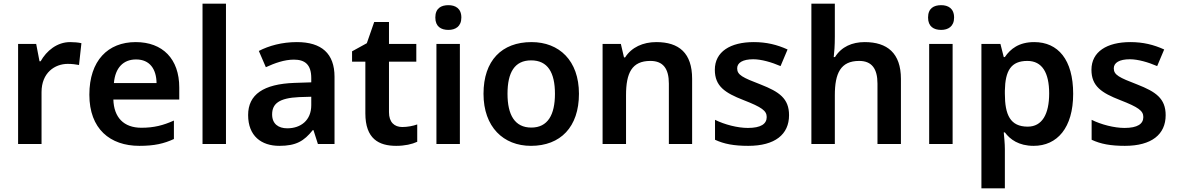

<svg xmlns="http://www.w3.org/2000/svg" viewBox="-20 -780 6377 1040"><path d="M360 -552C289 -552 232 -505 200 -448H194L176 -542H78V0H205V-281C205 -386 277 -434 347 -434C371 -434 392 -431 408 -428L421 -546C405 -550 380 -552 360 -552Z M715 -552C565 -552 464 -452 464 -267C464 -82 576 10 735 10C816 10 868 -2 922 -27V-127C864 -101 814 -88 746 -88C650 -88 597 -144 594 -241H951V-306C951 -461 861 -552 715 -552ZM717 -458C792 -458 827 -405 828 -330H597C604 -413 648 -458 717 -458Z M1204 0V-760H1077V0Z M1588 -552C1507 -552 1436 -532 1382 -504L1420 -416C1468 -438 1520 -457 1572 -457C1631 -457 1666 -431 1666 -357V-334L1575 -331C1407 -325 1324 -268 1324 -157C1324 -43 1396 10 1493 10C1584 10 1627 -16 1674 -75H1678L1702 0H1792V-364C1792 -490 1722 -552 1588 -552ZM1600 -254 1666 -256V-210C1666 -128 1609 -85 1536 -85C1488 -85 1454 -109 1454 -160C1454 -218 1491 -249 1600 -254Z M2159 -92C2116 -92 2087 -118 2087 -172V-446H2235V-542H2087V-661H2007L1967 -546L1887 -502V-446H1959V-166C1959 -28 2032 10 2126 10C2173 10 2212 1 2240 -12V-106C2218 -98 2188 -92 2159 -92Z M2409 -752C2369 -752 2338 -735 2338 -685C2338 -636 2369 -618 2409 -618C2446 -618 2479 -636 2479 -685C2479 -735 2446 -752 2409 -752ZM2471 -542H2344V0H2471Z M3116 -272C3116 -452 3009 -552 2859 -552C2698 -552 2599 -452 2599 -272C2599 -92 2707 10 2856 10C3016 10 3116 -92 3116 -272ZM2729 -272C2729 -387 2767 -453 2857 -453C2947 -453 2986 -387 2986 -272C2986 -158 2947 -89 2858 -89C2768 -89 2729 -158 2729 -272Z M3535 -552C3463 -552 3401 -524 3366 -469H3360L3343 -542H3244V0H3371V-264C3371 -384 3402 -450 3503 -450C3572 -450 3603 -408 3603 -327V0H3729V-353C3729 -493 3658 -552 3535 -552Z M4254 -156C4254 -247 4200 -283 4101 -322C4002 -360 3973 -374 3973 -410C3973 -440 4003 -459 4060 -459C4104 -459 4159 -443 4208 -422L4246 -512C4189 -538 4131 -552 4063 -552C3936 -552 3852 -500 3852 -402C3852 -313 3907 -277 4007 -238C4107 -199 4133 -180 4133 -146C4133 -109 4102 -87 4031 -87C3976 -87 3905 -105 3853 -131V-23C3902 0 3956 10 4033 10C4178 10 4254 -52 4254 -156Z M4502 -581V-760H4375V0H4502V-264C4502 -383 4533 -450 4634 -450C4702 -450 4733 -408 4733 -327V0H4860V-353C4860 -492 4786 -552 4664 -552C4596 -552 4538 -527 4503 -471H4496C4499 -495 4502 -533 4502 -581Z M5078 -752C5038 -752 5007 -735 5007 -685C5007 -636 5038 -618 5078 -618C5115 -618 5148 -636 5148 -685C5148 -735 5115 -752 5078 -752ZM5140 -542H5013V0H5140Z M5582 -552C5499 -552 5453 -515 5423 -471H5417L5399 -542H5296V240H5423V27C5423 -3 5419 -39 5417 -63H5423C5451 -25 5498 10 5579 10C5706 10 5793 -87 5793 -272C5793 -457 5711 -552 5582 -552ZM5545 -450C5625 -450 5663 -386 5663 -274C5663 -162 5625 -94 5547 -94C5452 -94 5423 -158 5423 -273V-289C5425 -397 5456 -450 5545 -450Z M6294 -156C6294 -247 6240 -283 6141 -322C6042 -360 6013 -374 6013 -410C6013 -440 6043 -459 6100 -459C6144 -459 6199 -443 6248 -422L6286 -512C6229 -538 6171 -552 6103 -552C5976 -552 5892 -500 5892 -402C5892 -313 5947 -277 6047 -238C6147 -199 6173 -180 6173 -146C6173 -109 6142 -87 6071 -87C6016 -87 5945 -105 5893 -131V-23C5942 0 5996 10 6073 10C6218 10 6294 -52 6294 -156Z"/></svg>

Font: Noto Sans Myanmar UI SemiBold
Style: Regular
Weight: 600
Designer: Monotype Design Team
Foundry: Monotype Imaging Inc.
Version: Version 2.103